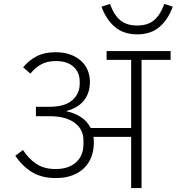

<svg xmlns="http://www.w3.org/2000/svg" viewBox="-20 -958 900 978"><path d="M264 -51Q192 -51 142.5 -81.5Q93 -112 58 -165L97 -194Q126 -149 165.5 -123Q205 -97 263 -97Q300 -97 326.5 -107Q353 -117 370.5 -134Q388 -151 396.5 -173.5Q405 -196 405 -222V-245Q405 -270 394.5 -292Q384 -314 363 -330.5Q342 -347 310 -356.5Q278 -366 234 -366H163V-414H231Q310 -414 348 -447.5Q386 -481 386 -531V-543Q386 -589 354.5 -618Q323 -647 265 -647Q221 -647 189.5 -630Q158 -613 135 -583L98 -615Q125 -649 165 -670.5Q205 -692 264 -692Q306 -692 338.5 -680Q371 -668 393 -648Q415 -628 426.5 -600.5Q438 -573 438 -542Q438 -484 407.5 -446Q377 -408 319 -393V-391Q359 -383 391.5 -362Q424 -341 442 -306H648V-653H523V-698H849V-653H701V0H648V-261H456Q457 -254 457.5 -247Q458 -240 458 -232Q458 -192 445.5 -159Q433 -126 408.5 -102Q384 -78 348 -64.5Q312 -51 264 -51ZM679 -783Q610 -783 565.5 -820.5Q521 -858 497 -924L540 -938Q561 -881 593 -854.5Q625 -828 679 -828Q732 -828 764 -854.5Q796 -881 817 -938L860 -924Q836 -858 792 -820.5Q748 -783 679 -783Z"/></svg>

Font: IBM Plex Sans Devanagari Light
Style: Regular
Weight: 300
Designer: Mike Abbink, Paul van der Laan, Pieter van Rosmalen, Erin McLaughlin
Foundry: Bold Monday
Version: Version 1.1